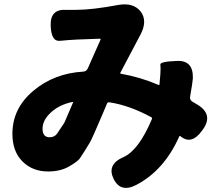

<svg xmlns="http://www.w3.org/2000/svg" viewBox="-20 -811 1040 898"><path d="M619 53Q544 93 511 25Q479 -42 557 -76Q628 -107 690 -253Q693 -260 687 -263Q588 -317 495 -332Q484 -334 481 -328Q479 -323 463 -285Q410 -160 400 -144Q378 -107 354 -71Q345 -57 304 -33Q263 -9 205 -9Q132 -9 85 -56Q38 -103 38 -185Q38 -304 135.5 -386Q233 -468 369 -476Q385 -477 391 -492L450 -625Q452 -630 447 -630L340 -626Q300 -624 260 -620Q219 -616 217 -693Q215 -770 291 -765Q296 -765 337 -765Q411 -765 534 -788Q604 -800 638 -757Q671 -713 637 -649L543 -471Q541 -467 546 -466Q637 -450 721 -414Q726 -412 726 -417Q727 -423 730 -464Q732 -495 730 -509Q728 -523 807 -526Q885 -530 882 -444Q881 -427 869 -358Q867 -344 879 -336L906 -320Q979 -274 928 -204L925 -200Q875 -131 824 -174Q820 -177 818 -172Q748 -15 619 53ZM212 -169Q235 -169 247 -186Q259 -203 281 -237Q284 -243 321 -330Q323 -335 318 -334Q257 -321 218 -285Q179 -249 179 -209Q179 -169 212 -169Z"/></svg>

Font: Resource Han Rounded JP Heavy
Style: Regular
Weight: 900
Designer: Cyano Hao (round all glyphs); Ryoko NISHIZUKA 西塚涼子 (kana, bopomofo & ideographs); Paul D. Hunt (Latin, Greek & Cyrillic)
Foundry: Cyano Hao
Version: 0.990